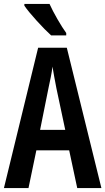

<svg xmlns="http://www.w3.org/2000/svg" viewBox="-20 -957 536 977"><path d="M232 -937H104V-928C130 -889 203 -810 240 -777H317V-789C292 -823 251 -894 232 -937ZM373 0H496L320 -714H174L0 0H125L165 -192H332ZM267 -508 312 -296H184L227 -510C234 -542 244 -588 247 -618C253 -583 258 -554 267 -508Z"/></svg>

Font: Noto Sans Gujarati ExtraCondensed SemiBold
Style: Regular
Weight: 600
Width: 2
Designer: Jelle Bosma - Monotype Design Team, Universal Thirst
Foundry: Monotype Imaging Inc.
Version: Version 2.106